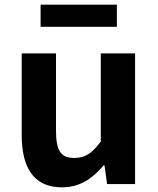

<svg xmlns="http://www.w3.org/2000/svg" viewBox="-20 -789 677 823"><path d="M154 -674H481V-769H154ZM245 14C322 14 376 -23 424 -80H428L439 0H559V-560H412V-182C373 -131 345 -112 298 -112C242 -112 220 -141 220 -229V-560H73V-210C73 -70 125 14 245 14Z"/></svg>

Font: Spoqa Han Sans Neo Bold
Style: Bold
Weight: 700
Designer: [Spoqa Han Sans Neo] Dong-huui Kim  Younghwa Kang  Yujin Lee  [Noto Sans] Ryoko NISHIZUKA  (kana & ideographs); Paul D. 
Foundry: Spoqa (http://www.spoqa-han-sans.com)
Version: Version 1.000